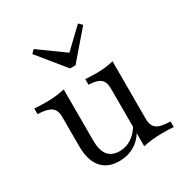

<svg xmlns="http://www.w3.org/2000/svg" viewBox="-158 -792 893 929"><g transform="rotate(-30 288.5 -327.5)"><path d="M245.2 11.3Q180.6 11.3 146.4 -29.8Q112.1 -71 112.1 -149.2V-312.9Q112.1 -350.8 90.3 -366.5Q68.5 -382.3 15.3 -383.9V-415.3Q26.6 -414.5 44.4 -413.7Q62.1 -412.9 82.3 -412.9Q109.7 -412.9 134.3 -415.7Q158.9 -418.5 184.7 -424.2V-138.7Q184.7 -83.9 206 -56.9Q227.4 -29.8 271 -29.8Q306.5 -29.8 336.7 -49.2Q366.9 -68.5 389.5 -107.3L388.7 -71.8Q367.7 -32.3 330.2 -10.5Q292.7 11.3 245.2 11.3ZM384.7 8.9V-312.9Q384.7 -350.8 365.7 -366.5Q346.8 -382.3 300 -383.9V-415.3Q312.1 -414.5 328.2 -413.7Q344.4 -412.9 361.3 -412.9Q387.9 -412.9 411.7 -415.7Q435.5 -418.5 457.3 -424.2V-102.4Q457.3 -63.7 479 -48Q500.8 -32.3 554.8 -31.5V0Q541.9 -1.6 524.2 -2Q506.5 -2.4 488.7 -2.4Q461.3 -2.4 435.5 0.4Q409.7 3.2 384.7 8.9ZM404 -666.1 422.6 -647.6 292.7 -496.8H262.1L138.7 -648.4L156.5 -666.1L316.9 -550L277.4 -545.2Z"/></g></svg>

Font: Playfair 12pt Light
Style: Regular
Weight: 300
Designer: Claus Eggers Sørensen
Foundry: Claus Eggers Sørensen
Version: Version 2.000;gftools[0.9.28]